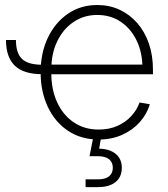

<svg xmlns="http://www.w3.org/2000/svg" viewBox="-20 -558 686 782"><path d="M150.9 -255.9Q76.2 -255.9 40.3 -290.5Q4.4 -325.2 4.4 -395H44.9Q44.9 -342.3 69.3 -318.4Q93.8 -294.4 150.9 -294.4ZM381.8 10.3Q310.5 10.3 257.3 -25.1Q204.1 -60.5 174.8 -122.6Q145.5 -184.6 145.5 -263.2Q145.5 -342.8 175 -404.5Q204.6 -466.3 256.6 -502Q308.6 -537.6 376 -537.6Q425.3 -537.6 466.6 -518.6Q507.8 -499.5 538.6 -464.6Q569.3 -429.7 586.2 -381.3Q603 -333 603 -273.4V-255.4H170.4V-294.9H578.6L560.1 -281.7Q560.1 -343.8 536.6 -392.6Q513.2 -441.4 471.9 -469.2Q430.7 -497.1 376 -497.1Q321.8 -497.1 279.3 -468.3Q236.8 -439.5 212.9 -389.4Q189 -339.4 189 -274.9V-259.8Q189 -193.4 212.6 -141.6Q236.3 -89.8 279.8 -60.1Q323.2 -30.3 381.8 -30.3Q424.8 -30.3 458.5 -45.4Q492.2 -60.5 515.1 -85.7Q538.1 -110.8 548.3 -140.6L590.3 -133.3Q578.6 -93.8 549.6 -61Q520.5 -28.3 477.8 -9Q435.1 10.3 381.8 10.3ZM328.6 204.1V172.4H379.4Q408.7 172.4 424.1 160.2Q439.5 147.9 439.5 125.5Q439.5 103 424.1 90.6Q408.7 78.1 377.4 78.1H344.7L362.8 -13.7H392.1V0L383.8 47.4Q427.7 48.8 451.9 69.3Q476.1 89.8 476.1 125.5Q476.1 163.1 450.4 183.6Q424.8 204.1 379.4 204.1Z"/></svg>

Font: Inter 24pt ExtraLight
Style: Regular
Weight: 250
Designer: Rasmus Andersson
Foundry: rsms
Version: Version 4.001;git-66647c0bb